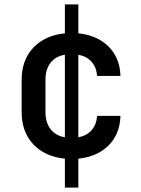

<svg xmlns="http://www.w3.org/2000/svg" viewBox="-20 -710 640 870"><path d="M274 140V9Q184 0 131 -56Q78 -112 78 -203V-347Q78 -438 131 -494Q184 -550 274 -559V-690H335V-559Q421 -550 472 -499Q523 -448 526 -366H420Q417 -405 395 -430Q373 -455 335 -462V-88Q373 -95 395 -120Q417 -145 420 -185H526Q523 -102 472 -51Q421 0 335 9V140ZM186 -203Q186 -155 209 -125Q232 -95 274 -88V-462Q232 -455 209 -425.5Q186 -396 186 -348Z"/></svg>

Font: Tiny SemiBold
Style: Regular
Weight: 600
Designer: Philipp Nurullin, Konstantin Bulenkov
Foundry: JetBrains
Version: Version 2.251; ttfautohint (v1.8.4.7-5d5b)